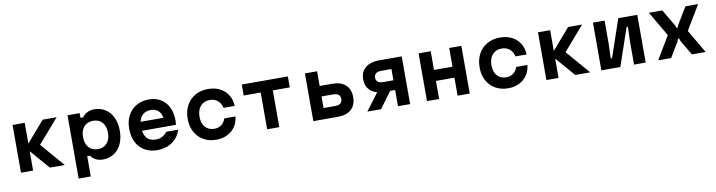

<svg xmlns="http://www.w3.org/2000/svg" viewBox="-27 -1430 9054 2429"><g transform="rotate(-10 4500.0 -216.0)"><path d="M247.9 -297.3 521.2 -613.1H701L433.7 -305.2L697 0H505.3ZM134.5 -613.1H290.5V0H134.5Z M840.3 -613.1H996.3V-553.1H1032.9Q1052.1 -587.1 1093.9 -608.1Q1135.7 -629.1 1185.7 -629.1Q1266.5 -629.1 1328.6 -588.8Q1390.7 -548.5 1424.5 -475.5Q1458.3 -402.5 1458.3 -306.5Q1458.3 -210.4 1424.5 -137.4Q1390.7 -64.3 1328.6 -24.2Q1266.5 16 1185.7 16Q1135.9 16 1093.9 -5Q1051.9 -26 1032.9 -60H996.3V200H840.3ZM1306.3 -306.7Q1306.3 -390.8 1263.5 -439.6Q1220.8 -488.3 1146 -488.3Q1071.2 -488.3 1028.5 -439.4Q985.7 -390.5 985.7 -306.5Q985.7 -222.4 1028.5 -173.6Q1071.2 -124.8 1146 -124.8Q1220.8 -124.8 1263.5 -173.7Q1306.3 -222.6 1306.3 -306.7Z M2083.7 -371.2 2035.5 -310.3Q2035.5 -400.7 1997.8 -448.5Q1960.1 -496.3 1886.7 -496.3Q1811.9 -496.3 1771.1 -446.7Q1730.3 -397.1 1730.3 -310.3Q1730.3 -216.4 1770.8 -166.6Q1811.2 -116.9 1890.7 -116.9Q1935.8 -116.9 1971.8 -136Q2007.7 -155.1 2032.5 -190.6H2189Q2156.8 -92.7 2076.4 -37Q1996 18.6 1886.7 18.6Q1792.8 18.6 1723.2 -21.2Q1653.6 -61 1616.3 -135.1Q1579 -209.3 1579 -310.3Q1579 -405.9 1617.6 -478.7Q1656.2 -551.5 1726.2 -591.6Q1796.1 -631.8 1886.7 -631.8Q1973.9 -631.8 2039 -593.1Q2104.1 -554.5 2139.2 -481.9Q2174.3 -409.2 2174.3 -310.9Q2174.3 -283.5 2170.3 -256.1H1704.7V-371.2Z M2329.6 -303.6Q2329.6 -401.2 2369.4 -475.5Q2409.2 -549.8 2481.2 -590.8Q2553.1 -631.8 2648.3 -631.8Q2734.3 -631.8 2799.9 -598.1Q2865.5 -564.4 2903.1 -503.5Q2940.7 -442.7 2943.7 -362.7H2801.3Q2787.3 -422.5 2746.9 -456.7Q2706.5 -491 2647 -491Q2570.1 -491 2525.9 -440.9Q2481.7 -390.7 2481.7 -303.6Q2481.7 -219.1 2525.1 -170.6Q2568.4 -122.2 2643.6 -122.2Q2695.2 -122.2 2732.9 -150.7Q2770.6 -179.3 2786.6 -229.8H2930.3Q2923.9 -156.1 2885.5 -99.7Q2847.1 -43.3 2784.3 -12.3Q2721.5 18.6 2643.8 18.6Q2549.9 18.6 2478.7 -21.7Q2407.5 -62 2368.6 -135Q2329.6 -208 2329.6 -303.6Z M3297 -472.3H3079V-613.1H3671V-472.3H3453V0H3297Z M3890.3 -613.1H4046.3V-424.3H4206.6Q4317.8 -424.3 4378.7 -368.9Q4439.7 -313.4 4439.7 -212.2Q4439.7 -110.9 4378.7 -55.5Q4317.8 0 4206.5 0H3890.3ZM4287.7 -215.1Q4287.7 -251.6 4264.7 -270.6Q4241.8 -289.5 4197.3 -289.5H4046.3V-140.8H4197.3Q4241.8 -140.8 4264.7 -159.7Q4287.7 -178.7 4287.7 -215.1Z M4977.7 -208.2H4845.3Q4768.8 -208.2 4714.3 -232.2Q4659.9 -256.1 4631.4 -301.3Q4603 -346.4 4603 -410.7Q4603 -474.9 4631.4 -520Q4659.9 -565.2 4714.3 -589.2Q4768.8 -613.1 4845.3 -613.1H5133.7V0H4977.7ZM4760.3 -234.7H4934L4760.3 0H4584.3ZM4977.7 -333.1V-477.6H4845.3Q4801.2 -477.6 4778.1 -459.2Q4755 -440.8 4755 -405.4Q4755 -369.9 4778.1 -351.5Q4801.2 -333.1 4845.3 -333.1Z M5350.3 -613.1H5506.3V-372.6H5743.7V-613.1H5899.7V0H5743.7V-231.8H5506.3V0H5350.3Z M6079.6 -303.6Q6079.6 -401.2 6119.4 -475.5Q6159.2 -549.8 6231.2 -590.8Q6303.1 -631.8 6398.3 -631.8Q6484.3 -631.8 6549.9 -598.1Q6615.5 -564.4 6653.1 -503.5Q6690.7 -442.7 6693.7 -362.7H6551.3Q6537.3 -422.5 6496.9 -456.7Q6456.5 -491 6397 -491Q6320.1 -491 6275.9 -440.9Q6231.7 -390.7 6231.7 -303.6Q6231.7 -219.1 6275.1 -170.6Q6318.4 -122.2 6393.6 -122.2Q6445.2 -122.2 6482.9 -150.7Q6520.6 -179.3 6536.6 -229.8H6680.3Q6673.9 -156.1 6635.5 -99.7Q6597.1 -43.3 6534.3 -12.3Q6471.5 18.6 6393.8 18.6Q6299.9 18.6 6228.7 -21.7Q6157.5 -62 6118.6 -135Q6079.6 -208 6079.6 -303.6Z M6997.9 -297.3 7271.2 -613.1H7451L7183.7 -305.2L7447 0H7255.3ZM6884.5 -613.1H7040.5V0H6884.5Z M7590.3 -613.1H7739.7V-316.2L7733.1 -128.5H7750.3L7915.8 -613.1H8159.7V0H8010.3V-296.9L8016.9 -484.7H7999.7L7834.2 0H7590.3Z M8495.5 -293.5 8308.3 -613.1H8481L8608 -397.6L8619.7 -365.3H8636.3L8647.9 -397.6L8778.6 -613.1H8941.7L8753.8 -301.6L8929.7 0H8753.7L8640.6 -192.2L8629.6 -224.5H8613.1L8602.1 -192.2L8487 0H8320.3Z"/></g></svg>

Font: Martian Mono sWd Rg
Style: Regular
Weight: 400
Width: 6
Monospace: yes
Designer: Roman Shamin
Foundry: Evil Martians
Version: Version 1.000